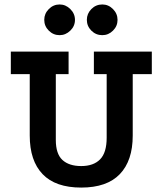

<svg xmlns="http://www.w3.org/2000/svg" viewBox="-20 -820 728 860"><path d="M574.5 -212.8Q574.5 -100 516.6 -39.9Q458.8 20.2 343.8 20.2Q228.5 20.2 170.9 -39.9Q113.2 -100 113.2 -212.8V-487.8H28.5V-589H287.2V-487.8H230V-193.2Q230 -130.8 259.6 -103.5Q289.2 -76.2 343.8 -76.2Q398.8 -76.2 428.2 -106.1Q457.8 -136 457.8 -203.2V-487.8H400.5V-589H660V-487.8H574.5ZM438.2 -800Q465.8 -800 486.1 -779.4Q506.5 -758.8 506.5 -730.9Q506.5 -703 486.1 -682.8Q465.8 -662.5 438.2 -662.5Q409.5 -662.5 389.2 -682.8Q369 -703 369 -731.2Q369 -758.8 389.2 -779.4Q409.5 -800 438.2 -800ZM247.2 -800Q274.2 -800 295 -779.4Q315.8 -758.8 315.8 -730.9Q315.8 -703 294.9 -682.8Q274 -662.5 247 -662.5Q218.8 -662.5 198.5 -682.8Q178.2 -703 178.2 -731.2Q178.2 -758.8 198.6 -779.4Q218.9 -800 247.2 -800Z"/></svg>

Font: Podkova VF Beta
Style: Regular
Weight: 400
Designer: Ilya Yudin
Foundry: Cyreal (www.cyreal.org)
Version: Version 2.100